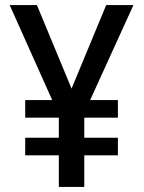

<svg xmlns="http://www.w3.org/2000/svg" viewBox="-20 -734 564 754"><path d="M261 -386 125 -714H18L185 -341H79V-272H211V-193H79V-124H211V0H311V-124H443V-193H311V-272H443V-341H334L504 -714H397Z"/></svg>

Font: Noto Sans Devanagari UI SemiCondensed Medium
Style: Regular
Weight: 500
Width: 4
Designer: Jelle Bosma - Monotype Design Team
Foundry: Monotype Imaging Inc.
Version: Version 2.004